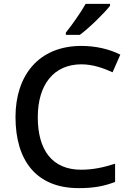

<svg xmlns="http://www.w3.org/2000/svg" viewBox="-20 -961 674 991"><path d="M548 -931V-941H422C397 -896 350 -830 320 -793V-781H392C440 -816 519 -894 548 -931ZM400 -629C460 -629 514 -609 561 -588L601 -679C544 -708 473 -724 400 -724C181 -724 60 -573 60 -357C60 -134 166 10 386 10C464 10 517 0 574 -22V-116C515 -97 460 -85 399 -85C248 -85 175 -188 175 -356C175 -526 259 -629 400 -629Z"/></svg>

Font: Noto Sans Balinese Medium
Style: Regular
Weight: 500
Designer: Aditya Bayu, David Williams
Foundry: David Williams
Version: Version 2.005